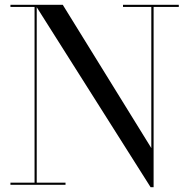

<svg xmlns="http://www.w3.org/2000/svg" viewBox="-20 -770 788 800"><path d="M23.5 -9H124V-741H23.5V-750H241.5L610.5 -153V-741H492.5V-750H725V-741H620V10H607.5L133 -740V-9H253V0H23.5Z"/></svg>

Font: Bodoni* 24pt
Style: Regular
Weight: 400
Version: Version 2.3